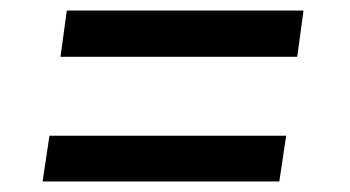

<svg xmlns="http://www.w3.org/2000/svg" viewBox="-20 -429 665 365"><path d="M95 -321H545L557 -409H107ZM61 -84H511L524 -171H74Z"/></svg>

Font: Mluvka Medium
Style: Italic
Weight: 500
Italic angle: -8°
Designer: Modified by Jiří Krblich, Original typeface by Gumpita Rahayu
Foundry: Gumpita Rahayu & Jiří Krblich
Version: Version 2.000;Glyphs 3.1.1 (3134)